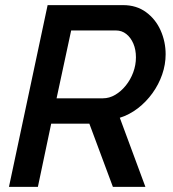

<svg xmlns="http://www.w3.org/2000/svg" viewBox="-20 -730 677 750"><path d="M15 0 166 -710H461Q513 -710 550.5 -682.5Q588 -655 607.5 -611Q627 -567 627 -518Q627 -478 613.5 -439Q600 -400 575.5 -366Q551 -332 518.5 -307Q486 -282 448 -270L548 0H421L329 -247H180L128 0ZM382 -346Q407 -346 430 -359.5Q453 -373 471.5 -396Q490 -419 500.5 -447.5Q511 -476 511 -506Q511 -536 501 -559.5Q491 -583 473.5 -597Q456 -611 433 -611H258L201 -346Z"/></svg>

Font: Raleway Thin SemiBold
Style: Italic
Weight: 600
Italic angle: -12°
Version: Version 4.026